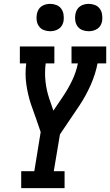

<svg xmlns="http://www.w3.org/2000/svg" viewBox="-20 -976 571 996"><path d="M90 0V-88H158L191 -291L168 -358L140 -437Q124 -486 116.5 -539Q109 -592 116 -647H83V-735H262V-647H217Q211 -600 216 -554Q221 -508 235 -466L257 -402L307 -476Q334 -516 354.5 -559Q375 -602 384 -647H351V-735H531V-647H486Q475 -590 450 -534Q425 -478 391 -427L291 -279L259 -88H315V0ZM440 -814Q423 -814 407.5 -820Q392 -826 382.5 -839Q373 -852 370.5 -868.5Q368 -885 371 -902Q373 -914 379 -925Q385 -936 395 -943Q405 -950 417 -953Q429 -956 440 -956Q457 -956 472.5 -950Q488 -944 497.5 -931Q507 -918 509.5 -901.5Q512 -885 510 -868Q508 -856 502 -845Q496 -834 485.5 -827Q475 -820 463.5 -817Q452 -814 440 -814ZM240 -814Q223 -814 207.5 -820Q192 -826 182.5 -839Q173 -852 170.5 -868.5Q168 -885 171 -902Q173 -914 179 -925Q185 -936 195 -943Q205 -950 217 -953Q229 -956 240 -956Q257 -956 272.5 -950Q288 -944 297.5 -931Q307 -918 309.5 -901.5Q312 -885 310 -868Q308 -856 302 -845Q296 -834 285.5 -827Q275 -820 263.5 -817Q252 -814 240 -814Z"/></svg>

Font: Iosevka Curly Slab SmBdObl
Style: Regular
Weight: 600
Italic angle: -9°
Monospace: yes
Designer: Belleve Invis
Foundry: Belleve Invis
Version: Version 11.0.0; ttfautohint (v1.8.3)